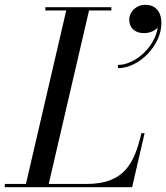

<svg xmlns="http://www.w3.org/2000/svg" viewBox="-65 -780 692 800"><path d="M473.5 -698C473.5 -667.5 493 -642 536 -642C558 -642 579 -651 592 -665C581 -585.5 499 -509.5 426.5 -509.5V-496C516.5 -496 607.5 -593 607.5 -683C607.5 -735.5 579.5 -760 540.5 -760C502.5 -760 473.5 -731 473.5 -698ZM485.5 0 537.5 -225H524C494.5 -98 452 -13.5 295 -13.5H138L306 -736.5H399V-750H124V-736.5H211L43 -13.5H-45V0Z"/></svg>

Font: Bodoni* 16pt
Style: Italic
Weight: 400
Italic angle: -13°
Version: Version 2.3